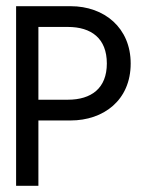

<svg xmlns="http://www.w3.org/2000/svg" viewBox="-20 -600 475 620"><path d="M32 0H104V-211H208C314 -211 402 -276 402 -395C402 -510 317 -580 208 -580H32ZM104 -278V-513H199C275 -513 325 -476 325 -395C325 -315 275 -278 199 -278Z"/></svg>

Font: Charger Pro
Style: Nar
Weight: 400
Designer: Jasper
Foundry: Cannot Into Space Fonts
Version: Version 1.09